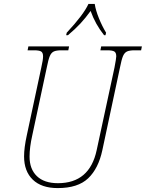

<svg xmlns="http://www.w3.org/2000/svg" viewBox="-20 -951 745 981"><path d="M103 -152Q103 -196 117 -260L191 -606Q200 -645 200 -663Q200 -682 190 -688Q180 -694 154 -694H121L125 -714H333L329 -694H294Q268 -694 255 -688Q242 -682 234.5 -664.5Q227 -647 219 -606L145 -260Q131 -198 131 -151Q131 -87 168.5 -51Q206 -15 276 -15Q438 -15 474 -184L565 -606Q574 -653 574 -663Q574 -682 564 -688Q554 -694 528 -694H493L497 -714H705L701 -694H668Q642 -694 629 -688Q616 -682 608.5 -664.5Q601 -647 593 -606L503 -184Q483 -90 430.5 -40Q378 10 275 10Q192 10 147.5 -33Q103 -76 103 -152ZM321 -784Q407 -876 432 -931H464Q469 -898 485.5 -857.5Q502 -817 522 -784L519 -771H512Q467 -827 443 -895Q417 -859 390.5 -830.5Q364 -802 327 -771H318Z"/></svg>

Font: Noto Serif NarrowThin
Style: Italic
Weight: 250
Width: 4
Italic angle: -12°
Designer: Monotype Design Team
Foundry: Monotype Imaging Inc.
Version: Version 1.001